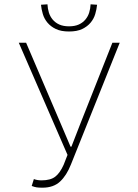

<svg xmlns="http://www.w3.org/2000/svg" viewBox="-20 -858 640 890"><path d="M177 12Q160 12 150 10.5Q140 9 127 4L137 -28Q152 -22 173 -22Q214 -22 236 -39Q258 -56 275 -94L293 -140L67 -660H101L261 -286L307 -178H311L353 -286L501 -660H535L309 -96Q289 -45 258.5 -16.5Q228 12 177 12ZM300 -712Q263 -712 239 -723.5Q215 -735 200 -753Q185 -771 178.5 -793Q172 -815 170 -836L200 -838Q201 -818 206.5 -800Q212 -782 224 -767.5Q236 -753 254.5 -744.5Q273 -736 300 -736Q327 -736 345.5 -744.5Q364 -753 376 -767.5Q388 -782 393.5 -800Q399 -818 400 -838L430 -836Q428 -815 421.5 -793Q415 -771 400 -753Q385 -735 361 -723.5Q337 -712 300 -712Z"/></svg>

Font: Source Code Pro ExtraLight
Style: Regular
Weight: 200
Monospace: yes
Designer: Paul D. Hunt, Teo Tuominen
Foundry: Adobe Systems Incorporated
Version: Version 2.030;PS 1.000;hotconv 16.6.51;makeotf.lib2.5.65220